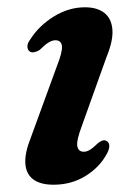

<svg xmlns="http://www.w3.org/2000/svg" viewBox="-20 -496 371 527"><path d="M210 -79.5Q195 -79.5 192.2 -94.8Q189.5 -110 204 -148.5L272 -338.5Q291 -384.5 288.5 -415Q286 -445.5 266.2 -460.8Q246.5 -476 213 -476Q169 -476 128.2 -451Q87.5 -426 63.5 -388.5Q55 -377.5 55.2 -368Q55.5 -358.5 62.5 -354Q67.5 -351.5 74.2 -352.8Q81 -354 89 -359Q103.5 -373.5 113.5 -379.5Q123.5 -385.5 132 -385.5Q148 -385.5 150 -369.8Q152 -354 135.5 -312.5L64.5 -118Q48 -77 49.5 -48.2Q51 -19.5 70.5 -4.2Q90 11 127 11Q175.5 11 214 -12.5Q252.5 -36 272.5 -72.5Q280 -85.5 280 -95Q280 -104.5 273.5 -108.5Q268 -112 262.2 -110.5Q256.5 -109 250 -104Q236 -90.5 227.2 -85Q218.5 -79.5 210 -79.5Z"/></svg>

Font: Fraunces SemiBold
Style: Italic
Weight: 600
Italic angle: -16°
Version: Version 1.000;[b76b70a41]